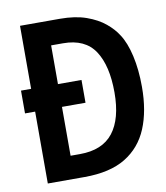

<svg xmlns="http://www.w3.org/2000/svg" viewBox="-73 -685 647 747"><g transform="rotate(-10 250.0 -311.5)"><path d="M56 0V-284H16V-374H56V-623H213Q274 -623 317.5 -607.5Q361 -592 390 -568Q419 -544 435 -518Q457 -485 469.5 -430Q482 -375 482 -307Q482 -212 453.5 -143.5Q425 -75 363.5 -37.5Q302 0 201 0ZM162 -91H199Q288 -91 330.5 -145.5Q373 -200 373 -304Q373 -410 334.5 -468.5Q296 -527 209 -527H162V-374H255V-284H162Z"/></g></svg>

Font: Ligconsolata
Style: Bold
Weight: 700
Monospace: yes
Designer: Raph Levien, Cyreal, Brenton Simpson
Foundry: Raph Levien, Cyreal, Google
Version: Version 3.001; ttfautohint (v1.8.2.53-6de2)